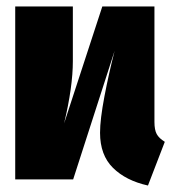

<svg xmlns="http://www.w3.org/2000/svg" viewBox="-20 -554 529 593"><path d="M489 -116 437 19Q369 4 329 -35.5Q289 -75 289 -144Q289 -185 302.5 -256Q316 -327 334 -397L206 0H27V-534H205V-365Q205 -286 178 -173L296 -534H457V-177Q457 -153 464 -140Q471 -127 489 -116Z"/></svg>

Font: Fira Sans Extra Condensed Black
Style: Regular
Weight: 900
Width: 1
Designer: Carrois Corporate & Edenspiekermann AG
Foundry: Carrois Corporate GbR & Edenspiekermann AG
Version: Version 4.203